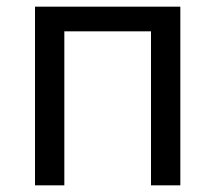

<svg xmlns="http://www.w3.org/2000/svg" viewBox="-20 -556 646 576"><path d="M85 0V-536H521V0H433V-462H173V0Z"/></svg>

Font: Noto Sans Ambassadori
Style: Regular
Weight: 400
Designer: Monotype Design Team
Foundry: Monotype Imaging Inc.
Version: Version 2.013